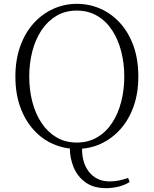

<svg xmlns="http://www.w3.org/2000/svg" viewBox="-20 -759 799 998"><path d="M532 219Q466 219 424.5 189Q383 159 363 111Q343 63 343 10V-5H407Q402 82 441.5 133Q481 184 550 184Q576 184 599 179Q622 174 646 166L654 187Q627 204 594.5 211.5Q562 219 532 219ZM379 15Q314 15 256 -10.5Q198 -36 154 -85Q110 -134 85 -203.5Q60 -273 60 -361Q60 -448 85 -518Q110 -588 154 -637Q198 -686 256 -712.5Q314 -739 379 -739Q445 -739 502.5 -713.5Q560 -688 604.5 -639Q649 -590 674 -520Q699 -450 699 -361Q699 -274 674 -204.5Q649 -135 604.5 -86Q560 -37 502.5 -11Q445 15 379 15ZM379 -18Q439 -18 485.5 -45.5Q532 -73 563 -120.5Q594 -168 610 -230Q626 -292 626 -361Q626 -430 610 -492Q594 -554 563 -601.5Q532 -649 485.5 -676.5Q439 -704 379 -704Q319 -704 273 -676.5Q227 -649 195.5 -601.5Q164 -554 148 -492Q132 -430 132 -361Q132 -292 148 -230Q164 -168 195.5 -120.5Q227 -73 273 -45.5Q319 -18 379 -18Z"/></svg>

Font: Noto Serif KR ExtraLight ExtraLight
Style: Regular
Weight: 250
Version: Version 2.003-H1;hotconv 1.1.1;makeotfexe 2.6.0